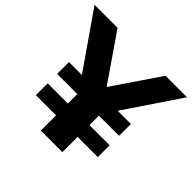

<svg xmlns="http://www.w3.org/2000/svg" viewBox="-198 -929 1119 1119"><g transform="rotate(45 361.0 -370.0)"><path d="M110.5 -125.5V-223H277V-301H110.5V-398.5H217L-20 -740H169.5L368.5 -451L565 -740H742L512 -398.5H621V-301H454.5V-223H621V-125.5H454.5V0H277V-125.5Z"/></g></svg>

Font: Encode Sans Exp
Style: Bold
Weight: 700
Width: 7
Designer: Multiple Designers
Foundry: Impallari Type
Version: Version 3.002; ttfautohint (v1.8.3) -l 8 -r 50 -G 200 -x 14 